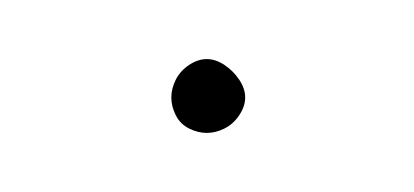

<svg xmlns="http://www.w3.org/2000/svg" viewBox="-20 -533 140 65"><path d="M38 -500Q38 -497 39.5 -494Q41 -491 44 -489.5Q47 -488 50 -488Q53 -488 56 -489.5Q59 -491 61 -494Q63 -497 63 -500Q63 -503 61 -506Q59 -509 56 -511Q53 -513 50 -513Q47 -513 44 -511Q41 -509 39.5 -506Q38 -503 38 -500Z"/></svg>

Font: Linefont Thin
Style: Regular
Weight: 100
Monospace: yes
Version: Version 3.002;gftools[0.9.33]